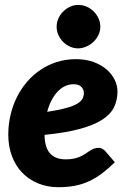

<svg xmlns="http://www.w3.org/2000/svg" viewBox="-20 -772 534 800"><path d="M14.5 0ZM469.5 -391Q469.5 -355.5 455.5 -326Q441.5 -296.5 406.8 -273.8Q372 -251 313.2 -235Q254.5 -219 165.5 -210Q166.5 -157 188.8 -132.5Q211 -108 254.5 -108Q275 -108 290 -111.5Q305 -115 316.2 -120.5Q327.5 -126 336.5 -132Q345.5 -138 353.8 -143.5Q362 -149 371 -152.5Q380 -156 391.5 -156Q399 -156 406 -152.2Q413 -148.5 418.5 -142.5L458.5 -96Q431 -69 404.8 -49.2Q378.5 -29.5 350.8 -16.8Q323 -4 291.8 2Q260.5 8 223.5 8Q177.5 8 139 -7.8Q100.5 -23.5 72.8 -52.2Q45 -81 29.8 -121.5Q14.5 -162 14.5 -211.5Q14.5 -253 23.8 -292.5Q33 -332 50.2 -366.8Q67.5 -401.5 92.5 -430.8Q117.5 -460 148.8 -481Q180 -502 217.2 -513.8Q254.5 -525.5 296.5 -525.5Q338 -525.5 370.2 -513.5Q402.5 -501.5 424.5 -482.2Q446.5 -463 458 -439Q469.5 -415 469.5 -391ZM287.5 -421Q249 -421 220 -390.2Q191 -359.5 176.5 -306Q225 -313.5 255 -321.8Q285 -330 301.5 -339.8Q318 -349.5 323.8 -360.8Q329.5 -372 329.5 -385Q329.5 -398 319.5 -409.5Q309.5 -421 287.5 -421ZM398 -660.5Q398 -642 390 -625.8Q382 -609.5 369 -597.2Q356 -585 339.2 -577.8Q322.5 -570.5 305 -570.5Q287.5 -570.5 271.5 -577.8Q255.5 -585 243.2 -597.2Q231 -609.5 223.5 -625.8Q216 -642 216 -660.5Q216 -679 223.5 -695.5Q231 -712 243.8 -724.5Q256.5 -737 272.5 -744.2Q288.5 -751.5 306 -751.5Q324 -751.5 340.5 -744.5Q357 -737.5 369.8 -725Q382.5 -712.5 390.2 -696Q398 -679.5 398 -660.5Z"/></svg>

Font: Lato Black
Style: Italic
Weight: 900
Italic angle: -7°
Designer: Lukasz Dziedzic
Foundry: tyPoland Lukasz Dziedzic
Version: Version 2.007; 2014-02-27